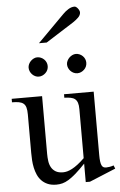

<svg xmlns="http://www.w3.org/2000/svg" viewBox="-60 -936 622 992"><g transform="rotate(-5 250.5 -440.0)"><path d="M365.7 14.6H343.8V-81.1Q315.4 -51.3 294.2 -32.7Q272.9 -14.2 255.6 -3.7Q238.3 6.8 223.1 10.7Q208 14.6 191.9 14.6Q166 14.6 147.2 6.6Q128.4 -1.5 115.5 -14.9Q102.5 -28.3 94.7 -45.9Q86.9 -63.5 82.8 -82.8Q78.6 -102.1 77.4 -122.1Q76.2 -142.1 76.2 -159.7V-359.9Q76.2 -381.8 72.3 -395.5Q68.4 -409.2 59.3 -416.5Q50.3 -423.8 35.6 -426.5Q21 -429.2 0 -429.2V-447.3H157.7V-147.9Q157.7 -128.9 160.2 -110.6Q162.6 -92.3 170.7 -77.9Q178.7 -63.5 193.4 -54.7Q208 -45.9 231.9 -45.9Q241.7 -45.9 253.2 -48.8Q264.6 -51.8 278.6 -59.1Q292.5 -66.4 308.6 -78.6Q324.7 -90.8 343.8 -109.4V-363.8Q343.8 -384.3 339.6 -396.7Q335.4 -409.2 326.7 -416.3Q317.9 -423.3 304.2 -426Q290.5 -428.7 271.5 -429.2V-447.3H425.3V-118.7Q425.3 -98.6 427 -85.7Q428.7 -72.8 432.4 -64.9Q436 -57.1 441.9 -54.2Q447.8 -51.3 455.6 -51.3Q462.4 -51.3 473.1 -53Q483.9 -54.7 494.6 -58.6L501.5 -41.5ZM200.2 -599.6Q200.2 -589.4 196.3 -580.3Q192.4 -571.3 185.3 -564.5Q178.2 -557.6 169.2 -553.5Q160.2 -549.3 149.9 -549.3Q140.1 -549.3 131.3 -553.5Q122.6 -557.6 115.7 -564.7Q108.9 -571.8 105 -580.8Q101.1 -589.8 101.1 -599.6Q101.1 -608.9 105.2 -617.9Q109.4 -627 116.2 -633.8Q123 -640.6 131.8 -645Q140.6 -649.4 149.9 -649.4Q160.2 -649.4 169.2 -645.5Q178.2 -641.6 185.3 -634.8Q192.4 -627.9 196.3 -618.9Q200.2 -609.9 200.2 -599.6ZM400.4 -599.6Q400.4 -589.4 396.5 -580.3Q392.6 -571.3 385.5 -564.5Q378.4 -557.6 369.4 -553.5Q360.4 -549.3 350.1 -549.3Q339.8 -549.3 330.8 -553.5Q321.8 -557.6 314.9 -564.7Q308.1 -571.8 304.2 -580.8Q300.3 -589.8 300.3 -599.6Q300.3 -608.9 304.7 -617.9Q309.1 -627 315.9 -633.8Q322.8 -640.6 331.8 -645Q340.8 -649.4 350.1 -649.4Q360.4 -649.4 369.4 -645.5Q378.4 -641.6 385.5 -634.8Q392.6 -627.9 396.5 -618.9Q400.4 -609.9 400.4 -599.6ZM390.6 -861.8Q390.6 -847.7 378.2 -835.4Q365.7 -823.2 350.1 -813L205.6 -721.2H165.5L304.2 -860.8Q316.9 -874 332.8 -883.8Q348.6 -893.6 364.7 -893.6Q368.7 -893.6 373 -890.6Q377.4 -887.7 381.3 -882.8Q385.3 -877.9 387.9 -872.3Q390.6 -866.7 390.6 -861.8Z"/></g></svg>

Font: Doulos SIL Viet
Style: Regular
Weight: 400
Designer: Walt Agee, Victor Gaultney, Peter Martin, Debbi Hosken, Becca Hirsbrunner
Foundry: SIL International
Version: Version 5.000